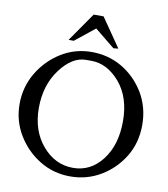

<svg xmlns="http://www.w3.org/2000/svg" viewBox="-103 -1056 1020 1163"><g transform="rotate(10 407.0 -475.0)"><path d="M531 -790 561 -793 439 -970H378L255 -793H287L408 -890ZM413 -692Q510 -692 588 -602Q665 -511 665 -365Q665 -219 595 -127Q524 -34 415 -34Q305 -34 227 -125Q149 -216 149 -356Q149 -496 222 -594Q295 -692 380 -692ZM82 -170Q134 -84 219 -32Q304 20 407 20Q510 20 595 -31Q679 -81 732 -167Q784 -253 784 -362Q784 -470 732 -558Q679 -645 595 -695Q510 -745 407 -745Q304 -745 219 -692Q134 -639 82 -552Q30 -464 30 -360Q30 -256 82 -170Z"/></g></svg>

Font: Sawarabi Mincho
Style: Regular
Weight: 400
Version: Version 1.082; ttfautohint (v1.8.4.7-5d5b)